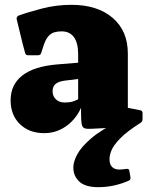

<svg xmlns="http://www.w3.org/2000/svg" viewBox="-20 -536 623 796"><path d="M163 16Q101 16 62.5 -21.5Q24 -59 24 -120Q24 -185 72.5 -223Q121 -261 218 -269L328 -278L324 -211L251 -202Q224 -199 211 -188.5Q198 -178 198 -158Q198 -137 212 -124Q226 -111 248 -111Q268 -111 281 -115Q294 -119 302 -123.5Q310 -128 313 -130L325 -118Q321 -97 308.5 -74Q296 -51 275.5 -30.5Q255 -10 226.5 3Q198 16 163 16ZM304 -311Q304 -358 286.5 -382Q269 -406 235 -406Q219 -406 205 -402Q191 -398 179.5 -384.5Q168 -371 159 -342L151 -317Q148 -307 138 -307H96Q86 -307 84 -317Q74 -353 65.5 -389Q57 -425 49 -457Q48 -466 56 -471Q94 -485 153.5 -500.5Q213 -516 276 -516Q384 -516 447 -462Q510 -408 510 -314V-162H304ZM387 240Q334 240 309 217Q284 194 284 158Q284 135 300 104.5Q316 74 357.5 38Q399 2 476 -35L497 -9L357 -2Q339 -1 330 -4.5Q321 -8 318.5 -22.5Q316 -37 316 -69V-104L304 -112V-162H510V-55L490 -93L561 -79Q571 -77 571 -67V-42Q571 -32 563 -27Q505 10 478 38Q451 66 442.5 86.5Q434 107 434 124Q434 146 445 156.5Q456 167 475 167Q483 167 490 166Q497 165 506 164Q515 164 516 171L521 200Q522 207 516 212Q488 225 455 232.5Q422 240 387 240Z"/></svg>

Font: Hahmlet Black
Style: Regular
Weight: 900
Version: Version 1.002